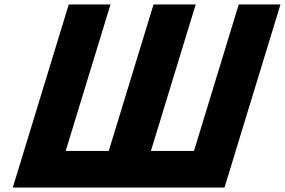

<svg xmlns="http://www.w3.org/2000/svg" viewBox="-20 -845 1284 865"><path d="M469.9 -165H276L477.8 -825H289.8L37.6 0H225.6H419.5H421.5H607.5H609.5H803.4H991.4L1243.6 -825H1055.6L853.9 -165H659.9L861.7 -825H859.7H673.7H671.7Z"/></svg>

Font: Hussar
Style: BdSuprConOblThree
Weight: 700
Foundry: Cannot Into Space Fonts
Version: Version 2.00